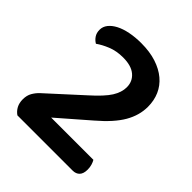

<svg xmlns="http://www.w3.org/2000/svg" viewBox="-173 -741 861 861"><g transform="rotate(45 257.5 -311.0)"><path d="M59 -532Q59 -552 72 -568.5Q85 -585 108 -597Q131 -609 163.5 -615.5Q196 -622 234 -622Q288 -622 329.5 -608.5Q371 -595 399.5 -571Q428 -547 442.5 -514Q457 -481 457 -441Q457 -387 427.5 -336Q398 -285 330 -227L184 -100H452Q457 -92 461 -79Q465 -66 465 -51Q465 -25 453 -12.5Q441 0 420 0H70Q54 -11 45 -28Q36 -45 36 -68Q36 -93 46.5 -111Q57 -129 71 -142L230 -287Q286 -337 307 -370.5Q328 -404 328 -436Q328 -473 301 -496Q274 -519 222 -519Q180 -519 147 -505.5Q114 -492 92 -476Q78 -484 68.5 -498Q59 -512 59 -532Z"/></g></svg>

Font: Baloo Da 2 SemiBold
Style: Regular
Weight: 600
Designer: Noopur Datye, Sulekha Rajkumar and Ek Type
Foundry: Ek Type
Version: Version 1.640;hotconv 1.0.111;makeotfexe 2.5.65597; ttfautoh